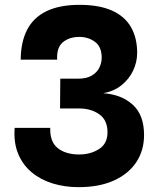

<svg xmlns="http://www.w3.org/2000/svg" viewBox="-20 -762 640 793"><path d="M304.5 11Q247.5 11 197.8 -4.2Q148 -19.5 111 -50.2Q74 -81 55 -126.8Q36 -172.5 40.5 -234H187.5Q185.5 -176.5 218.5 -150.2Q251.5 -124 307.5 -124Q353.5 -124 388.8 -146.2Q424 -168.5 424 -215.5Q424 -266 390 -290Q356 -314 307 -314H228L229 -437H302Q337.5 -437 359 -449.8Q380.5 -462.5 390.2 -482.5Q400 -502.5 400 -523.5Q400 -568.5 372.5 -589Q345 -609.5 307.5 -609.5Q266.5 -609.5 240 -587.8Q213.5 -566 216 -515.5H65.5Q66 -588.5 92 -639Q118 -689.5 172 -715.8Q226 -742 308.5 -742Q390 -742 442.8 -718.2Q495.5 -694.5 521 -650Q546.5 -605.5 546.5 -543.5Q546.5 -505.5 529.8 -470.2Q513 -435 481.8 -410Q450.5 -385 406.5 -377Q481 -372 528 -329.8Q575 -287.5 575 -204Q575 -140.5 542.8 -92Q510.5 -43.5 450 -16.2Q389.5 11 304.5 11Z"/></svg>

Font: Spline Sans Mono
Style: Regular
Weight: 400
Monospace: yes
Designer: Eben Sorkin, Mirko Velimirovic
Foundry: Sorkin Type
Version: Version 1.004